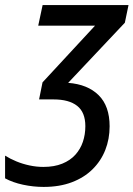

<svg xmlns="http://www.w3.org/2000/svg" viewBox="-30 -734 531 764"><path d="M143.6 9.8Q102.5 9.8 61.5 1Q20.5 -7.8 -9.8 -24.4V-114.7Q10.3 -102.1 35.2 -91.8Q60.1 -81.5 87.6 -75.7Q115.2 -69.8 142.6 -69.8Q186 -69.8 217.8 -82.8Q249.5 -95.7 269.8 -118.2Q290 -140.6 299.8 -169.7Q309.6 -198.7 309.6 -231.9Q309.6 -287.1 277.1 -312.7Q244.6 -338.4 183.1 -338.4H125.5L139.2 -406.2L348.1 -631.8H122.1L139.6 -713.9H481.4L466.8 -643.6L241.2 -404.3Q318.8 -398.4 362.5 -355.2Q406.2 -312 406.2 -231.4Q406.2 -180.7 388.9 -137Q371.6 -93.3 338.1 -60.3Q304.7 -27.3 255.9 -8.8Q207 9.8 143.6 9.8Z"/></svg>

Font: Open Sans SemiCondensed Medium
Style: Italic
Weight: 500
Width: 4
Italic angle: -12°
Designer: Monotype Design Team
Foundry: Monotype Imaging Inc.
Version: Version 3.000